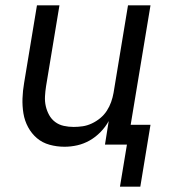

<svg xmlns="http://www.w3.org/2000/svg" viewBox="-20 -540 640 717"><path d="M428 157 454 0H372L386 -88Q374 -66 355.5 -47Q337 -28 315 -15.5Q293 -3 269 2.5Q245 8 221 8Q192 8 165 0.5Q138 -7 118 -24Q98 -41 85 -65Q72 -89 67.5 -116.5Q63 -144 64 -172.5Q65 -201 70 -230L118 -520H202L152 -218Q149 -199 148 -180Q147 -161 151 -143.5Q155 -126 163.5 -110.5Q172 -95 186 -84.5Q200 -74 218 -70Q236 -66 255 -66Q272 -66 289 -68.5Q306 -71 323 -79Q340 -87 354.5 -99Q369 -111 379 -126.5Q389 -142 395 -159Q401 -176 404 -193L458 -520H542L468 -74H542L504 157Z"/></svg>

Font: Iosevka Extended
Style: Italic
Weight: 400
Width: 7
Italic angle: -9°
Monospace: yes
Designer: Belleve Invis
Foundry: Belleve Invis
Version: Version 32.5.0; ttfautohint (v1.8.4)